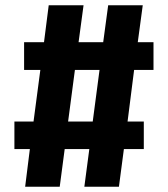

<svg xmlns="http://www.w3.org/2000/svg" viewBox="-20 -713 640 733"><path d="M492 -446 467 -249H529V-144H453L434 0H302L321 -144H227L208 0H76L94 -144H35V-249H108L134 -446H72V-552H148L166 -693H299L280 -552H374L393 -693H525L506 -552H566V-446ZM240 -249H334L360 -446H266Z"/></svg>

Font: Qzxlaeiskcpccdgjqmyffctclhy
Style: Regular
Weight: 700
Monospace: yes
Designer: Carrois Corporate & Edenspiekermann
Foundry: Carrois Corporate GbR & Edenspiekermann AG
Version: Version 2.001